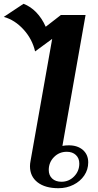

<svg xmlns="http://www.w3.org/2000/svg" viewBox="-75 -982 518 1012"><path d="M83 -106Q83 -119 86 -134L200 -777L110 -711Q95 -776 49 -826.5Q3 -877 -55 -893L49 -962Q86 -948 116 -917Q146 -886 166 -841L246 -903H376L254 -213Q268 -216 288 -216Q334 -216 362 -191.5Q390 -167 390 -126Q390 -88 369 -57Q348 -26 312 -8Q276 10 233 10Q163 10 123 -21Q83 -52 83 -106ZM343 -120Q343 -148 325 -165Q307 -182 277 -182Q237 -182 209.5 -154Q182 -126 182 -86Q182 -58 200 -41Q218 -24 249 -24Q288 -24 315.5 -52Q343 -80 343 -120Z"/></svg>

Font: Fahkwang
Style: Bold Italic
Weight: 700
Italic angle: -10°
Designer: Suppakit Chalermlarp | Katatrad Co.,Ltd.
Foundry: Cadson Demak Co.,Ltd.
Version: Version 1.000; ttfautohint (v1.6)